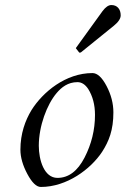

<svg xmlns="http://www.w3.org/2000/svg" viewBox="-20 -729 499 762"><path d="M422 -709C410.7 -709 399 -701 387 -685L283 -541C281.7 -539.7 281 -538.7 281 -538C281 -537.3 281.7 -536.3 283 -535L294 -521C294.7 -520.3 295.7 -520 297 -520C298.3 -520 299.7 -520.3 301 -521L432 -627C450 -641.7 459 -655.3 459 -668C459 -692.2 445.6 -709 422 -709ZM134 -150.5C134 -228.5 166 -314.2 205 -360C224.1 -382.5 249.6 -403 287.5 -403C303.8 -403 318 -394 330 -376C348 -347.3 357 -313 357 -273C357 -213.7 343.2 -157.2 315.5 -103.5C287.8 -49.8 252 -23 208 -23C154.9 -23 134 -94.4 134 -150.5ZM347 -439C240.8 -439 150.2 -364.1 105 -292C80.1 -251 61 -198.6 61 -135C61 -105 70.2 -72.8 88.5 -38.5C106.8 -4.2 124.7 13 142 13C245.7 13 340 -58 385 -126C412.4 -168.5 430 -212.6 430 -283C430 -318.3 421 -353.2 403 -387.5C385 -421.8 366.3 -439 347 -439Z"/></svg>

Font: fbb
Style: Italic
Weight: 400
Italic angle: -12°
Designer: David J. Perry, Michael Sharpe
Version: Version 0.991